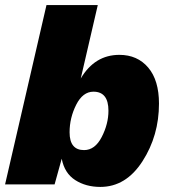

<svg xmlns="http://www.w3.org/2000/svg" viewBox="-30 -726 668 756"><path d="M440 -510Q511 -510 553.5 -460Q596 -410 596 -318Q596 -192 531 -91Q466 10 365 10Q308 10 266 -17Q224 -44 213 -101L185 0H-10L153 -706H355L288 -417Q343 -510 440 -510ZM301 -135Q344 -135 370.5 -186.5Q397 -238 397 -290Q397 -365 338 -365Q296 -365 270 -313.5Q244 -262 244 -205Q244 -135 301 -135Z"/></svg>

Font: Elaine Sans ExtraBold
Style: Italic
Weight: 800
Italic angle: -13°
Designer: Wei Huang
Foundry: Wei Huang
Version: Version 2.001;December 24, 2019;FontCreator 12.0.0.2547 64-b